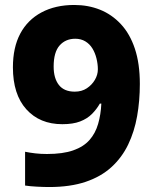

<svg xmlns="http://www.w3.org/2000/svg" viewBox="-20 -743 618 773"><path d="M543 -405Q543 -337 532 -275Q521 -213 496 -161Q471 -109 429 -70.5Q387 -32 325 -11Q263 10 178 10Q157 10 128.5 8.5Q100 7 81 4V-132Q101 -128 122.5 -125.5Q144 -123 169 -123Q233 -123 274.5 -137.5Q316 -152 340 -179Q364 -206 375 -244Q386 -282 388 -326H382Q369 -303 350 -284Q331 -265 302.5 -254Q274 -243 231 -243Q140 -243 86 -303Q32 -363 32 -472Q32 -552 61.5 -607.5Q91 -663 147 -693Q203 -723 279 -723Q335 -723 382.5 -704Q430 -685 466.5 -646Q503 -607 523 -547Q543 -487 543 -405ZM283 -587Q244 -587 220 -560Q196 -533 196 -475Q196 -428 217 -401Q238 -374 281 -374Q309 -374 329.5 -387.5Q350 -401 362 -421.5Q374 -442 374 -464Q374 -485 368.5 -507.5Q363 -530 352 -548Q341 -566 323.5 -576.5Q306 -587 283 -587Z"/></svg>

Font: Noto Sans Cham ExtraBold
Style: Regular
Weight: 800
Version: Version 2.002